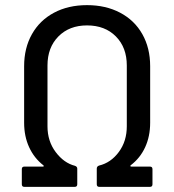

<svg xmlns="http://www.w3.org/2000/svg" viewBox="-20 -728 679 748"><path d="M65 -10V-69Q65 -79 75 -79H147Q150 -79 150.5 -80.5Q151 -82 149 -84Q113 -112 93.5 -154.5Q74 -197 74 -250V-470Q74 -541 104.5 -595Q135 -649 190.5 -678.5Q246 -708 319 -708Q392 -708 448 -678.5Q504 -649 534.5 -595Q565 -541 565 -470V-250Q565 -197 545.5 -154.5Q526 -112 489 -84Q487 -82 488 -80.5Q489 -79 492 -79H564Q574 -79 574 -69V-10Q574 0 564 0H367Q357 0 357 -10V-71Q357 -80 366 -83Q412 -94 443 -136Q474 -178 474 -236V-473Q474 -543 431.5 -586Q389 -629 319 -629Q250 -629 207.5 -586Q165 -543 165 -473V-236Q165 -178 197 -135.5Q229 -93 272 -82Q281 -79 281 -71V-10Q281 0 271 0H75Q65 0 65 -10Z"/></svg>

Font: Barlow GEO Medium
Style: Regular
Weight: 500
Designer: Jeremy Tribby
Foundry: Tribby Type
Version: Version 1.408